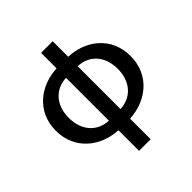

<svg xmlns="http://www.w3.org/2000/svg" viewBox="-232 -877 1251 1251"><g transform="rotate(-45 393.0 -251.5)"><path d="M339 -78C241 -82 167 -154 167 -276C167 -397 241 -469 339 -473ZM339 200H446V10C597 3 737 -97 737 -276C737 -454 600 -554 446 -560V-703H339V-560C189 -554 48 -454 48 -276C48 -97 189 3 339 10ZM446 -473C547 -469 619 -397 619 -276C619 -154 544 -82 446 -78Z"/></g></svg>

Font: ChiuKong Gothic CL Medium
Style: Regular
Weight: 500
Designer: Ryoko NISHIZUKA 西塚涼子 (kana, bopomofo & ideographs); Paul D. Hunt (Latin, Greek & Cyrillic); Sandoll Communications 산돌커뮤니
Foundry: Adobe
Version: Version 1.300